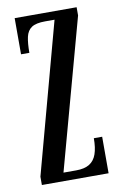

<svg xmlns="http://www.w3.org/2000/svg" viewBox="-81 -747 503 795"><g transform="rotate(-10 170.0 -350.0)"><path d="M29.5 0V-35L200 -665H160.5Q122 -665 103.5 -652.8Q85 -640.5 79.2 -614.5Q73.5 -588.5 73.5 -548H38.5V-700H299V-665.5L126.5 -35H180Q215 -35 235.8 -47.8Q256.5 -60.5 265.8 -86.8Q275 -113 275 -153.5H310V0Z"/></g></svg>

Font: Imbue Thin 10pt Medium
Style: Regular
Weight: 500
Version: Version 1.102